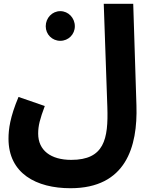

<svg xmlns="http://www.w3.org/2000/svg" viewBox="-20 -765 799 1016"><path d="M25 -31C25 153 172 231 353 231C646 231 709 12 702 -207L685 -745H529L548 -199C554 -28 531 81 357 81C249 81 182 31 182 -58C182 -100 191 -134 217 -204L78 -252C33 -145 25 -81 25 -31ZM299 -549C342 -549 376 -583 376 -626C376 -670 342 -706 299 -706C256 -706 222 -670 222 -626C222 -583 256 -549 299 -549Z"/></svg>

Font: Noto Sans Arabic UI XBd
Style: Regular
Weight: 800
Designer: Monotype Design Team, Nadine Chahine and Nizar Qandah
Foundry: Monotype Imaging Inc.
Version: Version 2.010